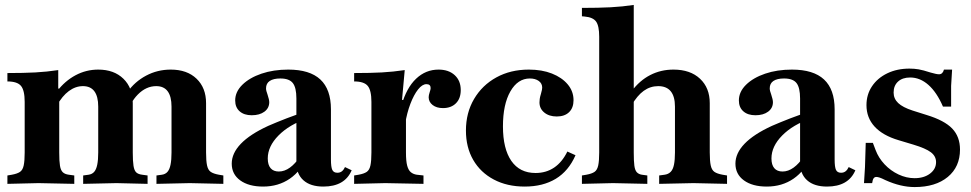

<svg xmlns="http://www.w3.org/2000/svg" viewBox="-20 -742 3935 778"><path d="M211 -372Q243 -414 286 -437Q329 -460 378 -460Q442 -460 480 -423Q518 -386 518 -324V-124Q518 -89 521 -70Q524 -51 532 -43.5Q540 -36 556 -34L578 -31V3L452 0L317 3V-31L339 -34Q353 -36 361.5 -45.5Q370 -55 374 -74.5Q378 -94 378 -124V-310Q378 -351 362.5 -372Q347 -393 316 -393Q286 -393 259 -373Q232 -353 211 -315ZM614 3V-31L636 -34Q650 -36 658.5 -45.5Q667 -55 671 -74.5Q675 -94 675 -124V-310Q675 -351 659.5 -372Q644 -393 613 -393Q572 -393 538.5 -359Q505 -325 492 -271H459Q466 -326 496 -368.5Q526 -411 572 -435.5Q618 -460 672 -460Q738 -460 776.5 -423Q815 -386 815 -324V-124Q815 -90 819 -71.5Q823 -53 834 -45.5Q845 -38 867 -34L885 -31V3L749 0ZM220 -124Q220 -89 223 -70.5Q226 -52 234.5 -44Q243 -36 259 -34L281 -31V3L136 0L10 3V-31L28 -34Q50 -38 61 -45.5Q72 -53 76 -71.5Q80 -90 80 -124V-329Q80 -376 65 -394Q50 -412 10 -412V-446Q76 -446 123 -448.5Q170 -451 216 -458V-383H220Z M1290 14Q1238 14 1209.5 -11.5Q1181 -37 1181 -83V-343Q1181 -387 1166.5 -405.5Q1152 -424 1116 -424Q1088 -424 1073 -414Q1058 -404 1058 -384Q1058 -379 1059.5 -373Q1061 -367 1064 -359Q1071 -338 1071 -328Q1071 -304 1051.5 -289.5Q1032 -275 1000 -275Q969 -275 951 -291Q933 -307 933 -335Q933 -370 962 -398.5Q991 -427 1039.5 -443.5Q1088 -460 1148 -460Q1235 -460 1278 -420Q1321 -380 1321 -299V-96Q1321 -65 1326.5 -53.5Q1332 -42 1347 -42Q1358 -42 1365.5 -48Q1373 -54 1378 -65L1405 -52Q1377 14 1290 14ZM1046 14Q988 14 953.5 -11Q919 -36 919 -79Q919 -121 956 -159.5Q993 -198 1067 -232Q1099 -246 1141.5 -262.5Q1184 -279 1224 -291L1225 -262Q1152 -237 1108.5 -193Q1065 -149 1065 -100Q1065 -74 1076.5 -60.5Q1088 -47 1110 -47Q1133 -47 1155 -63Q1177 -79 1195 -107Q1213 -135 1223 -170L1229 -113Q1201 -50 1154.5 -18Q1108 14 1046 14Z M1415 3V-31L1433 -34Q1455 -38 1466 -45.5Q1477 -53 1481 -71.5Q1485 -90 1485 -124V-329Q1485 -376 1470 -394Q1455 -412 1415 -412V-446Q1481 -446 1527 -448.5Q1573 -451 1620 -458L1609 -337H1625V-124Q1625 -89 1630 -70.5Q1635 -52 1645 -44Q1655 -36 1669 -34L1696 -31V3L1541 0ZM1622 -241 1607 -315Q1627 -386 1666 -423Q1705 -460 1757 -460Q1798 -460 1822.5 -437.5Q1847 -415 1847 -377Q1847 -343 1827.5 -323.5Q1808 -304 1775 -304Q1749 -304 1733 -316.5Q1717 -329 1717 -348Q1717 -353 1718 -357Q1719 -361 1721 -368Q1723 -375 1724 -378Q1725 -381 1725 -385Q1725 -401 1708 -401Q1691 -401 1674 -379.5Q1657 -358 1643 -321.5Q1629 -285 1622 -241Z M2106 14Q2035 14 1981 -14.5Q1927 -43 1897.5 -94Q1868 -145 1868 -213Q1868 -285 1901 -341Q1934 -397 1991.5 -428.5Q2049 -460 2123 -460Q2176 -460 2216.5 -444Q2257 -428 2280.5 -400Q2304 -372 2304 -336Q2304 -305 2286 -287.5Q2268 -270 2236 -270Q2205 -270 2185.5 -286Q2166 -302 2166 -327Q2166 -333 2167 -341Q2168 -349 2172 -362Q2175 -373 2176 -378Q2177 -383 2177 -387Q2177 -404 2163 -414Q2149 -424 2127 -424Q2078 -424 2048 -371.5Q2018 -319 2018 -230Q2018 -139 2052 -90Q2086 -41 2150 -41Q2193 -41 2225.5 -63Q2258 -85 2279 -128L2312 -113Q2284 -49 2232 -17.5Q2180 14 2106 14Z M2338 3V-31L2356 -34Q2378 -38 2389 -45.5Q2400 -53 2404 -71.5Q2408 -90 2408 -124V-593Q2408 -637 2395.5 -654.5Q2383 -672 2349 -675L2338 -676V-710Q2406 -710 2454 -712.5Q2502 -715 2548 -722V-124Q2548 -89 2550.5 -70.5Q2553 -52 2560.5 -44Q2568 -36 2581 -34L2603 -31V3L2464 0ZM2651 3V-31L2673 -34Q2688 -36 2697.5 -45.5Q2707 -55 2711 -74.5Q2715 -94 2715 -124V-310Q2715 -351 2698 -372Q2681 -393 2647 -393Q2615 -393 2588.5 -374Q2562 -355 2539 -315V-372Q2572 -416 2615 -438Q2658 -460 2709 -460Q2777 -460 2816.5 -423Q2856 -386 2856 -324V-124Q2856 -90 2860 -71.5Q2864 -53 2875 -45.5Q2886 -38 2908 -34L2926 -31V3L2790 0Z M3331 14Q3279 14 3250.5 -11.5Q3222 -37 3222 -83V-343Q3222 -387 3207.5 -405.5Q3193 -424 3157 -424Q3129 -424 3114 -414Q3099 -404 3099 -384Q3099 -379 3100.5 -373Q3102 -367 3105 -359Q3112 -338 3112 -328Q3112 -304 3092.5 -289.5Q3073 -275 3041 -275Q3010 -275 2992 -291Q2974 -307 2974 -335Q2974 -370 3003 -398.5Q3032 -427 3080.5 -443.5Q3129 -460 3189 -460Q3276 -460 3319 -420Q3362 -380 3362 -299V-96Q3362 -65 3367.5 -53.5Q3373 -42 3388 -42Q3399 -42 3406.5 -48Q3414 -54 3419 -65L3446 -52Q3418 14 3331 14ZM3087 14Q3029 14 2994.5 -11Q2960 -36 2960 -79Q2960 -121 2997 -159.5Q3034 -198 3108 -232Q3140 -246 3182.5 -262.5Q3225 -279 3265 -291L3266 -262Q3193 -237 3149.5 -193Q3106 -149 3106 -100Q3106 -74 3117.5 -60.5Q3129 -47 3151 -47Q3174 -47 3196 -63Q3218 -79 3236 -107Q3254 -135 3264 -170L3270 -113Q3242 -50 3195.5 -18Q3149 14 3087 14Z M3686 16Q3630 16 3568 -12Q3552 -20 3544 -22.5Q3536 -25 3531 -25Q3524 -25 3520 -19.5Q3516 -14 3514 0H3481L3485 -65L3488 -163H3517L3528 -134Q3540 -102 3564.5 -76Q3589 -50 3621 -35Q3653 -20 3686 -20Q3724 -20 3748.5 -38.5Q3773 -57 3773 -85Q3773 -109 3752 -125Q3731 -141 3681 -156L3621 -174Q3557 -193 3524 -229Q3491 -265 3491 -316Q3491 -359 3513.5 -392.5Q3536 -426 3575.5 -445Q3615 -464 3665 -464Q3685 -464 3702.5 -461Q3720 -458 3751 -448Q3775 -441 3785 -441Q3800 -441 3805 -460H3838L3834 -394V-310H3801Q3776 -368 3742 -398Q3708 -428 3668 -428Q3637 -428 3619 -411.5Q3601 -395 3601 -367Q3601 -342 3619.5 -324.5Q3638 -307 3678 -294L3735 -276Q3807 -254 3838.5 -221Q3870 -188 3870 -136Q3870 -66 3820.5 -25Q3771 16 3686 16Z"/></svg>

Font: Baskervville
Style: Bold
Weight: 700
Version: Version 1.100